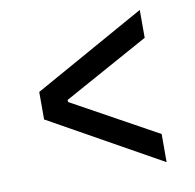

<svg xmlns="http://www.w3.org/2000/svg" viewBox="-70 -669 739 729"><g transform="rotate(-10 300.0 -304.5)"><path d="M515 -11.5 85 -252V-358L515 -598.5V-491L186 -309.5V-301.5L515 -120Z"/></g></svg>

Font: Lilex Medium
Style: Regular
Weight: 500
Designer: Mike Abbink, Paul van der Laan, Pieter van Rosmalen, Mikhael Khrustik
Foundry: Mikhael Khrustik
Version: Version 1.100